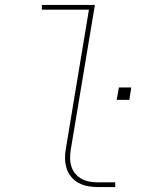

<svg xmlns="http://www.w3.org/2000/svg" viewBox="-20 -755 640 775"><path d="M376 0Q355 0 335 -3.5Q315 -7 297.5 -16.5Q280 -26 267.5 -41Q255 -56 249 -75Q243 -94 242.5 -114.5Q242 -135 246 -156L339 -716H149V-735H363L266 -153Q263 -135 263 -117.5Q263 -100 268 -83.5Q273 -67 284 -54Q295 -41 309.5 -33Q324 -25 341 -22Q358 -19 376 -19H445V0ZM451 -352 460 -402H510L502 -352Z"/></svg>

Font: Iosevka SS04 Th Ex Obl
Style: Regular
Weight: 100
Width: 7
Italic angle: -9°
Monospace: yes
Designer: Belleve Invis
Foundry: Belleve Invis
Version: Version 19.0.0; ttfautohint (v1.8.4)